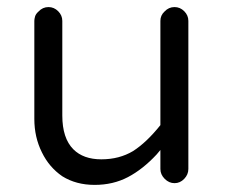

<svg xmlns="http://www.w3.org/2000/svg" viewBox="-20 -518 635 543"><path d="M422.9 -81.1 433.6 -93.8V-40Q433.6 -24.4 445.8 -12.2Q458 0 473.6 0Q489.3 0 501 -12.2Q512.7 -24.4 512.7 -40V-459Q512.7 -474.6 501 -486.3Q489.3 -498 473.6 -498Q457 -498 445.3 -485.4Q433.6 -474.6 433.6 -459V-164.1Q394.5 -115.2 356.4 -90.8Q317.4 -67.4 266.6 -67.4Q215.8 -67.4 187.5 -95.7Q156.2 -127 156.2 -191.4V-459Q156.2 -474.6 144.5 -486.3Q132.8 -498 117.2 -498Q100.6 -498 88.9 -485.4Q81.1 -478.5 79.1 -471.2Q77.1 -463.9 77.1 -459V-181.6Q77.1 -129.9 98.6 -86.9Q119.1 -44.9 156.2 -19.5Q195.3 4.9 247.6 4.9Q299.8 4.9 341.8 -17.1Q383.8 -39.1 422.9 -81.1Z"/></svg>

Font: FakePearl
Style: Light
Weight: 350
Version: Version 1.2